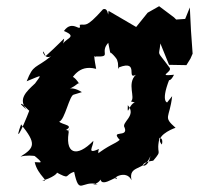

<svg xmlns="http://www.w3.org/2000/svg" viewBox="-20 -587 641 619"><path d="M601 -414C597 -463 594 -513 592 -563L577 -526L548 -524L541 -531L493 -567L456 -546L419 -500L330 -552C327 -520 332 -565 312 -557C255 -493 256 -511 237 -507C243 -478 214 -527 186 -487C238 -466 179 -462 183 -439C185 -472 205 -476 127 -406C111 -446 118 -390 145 -406C93 -364 88 -381 66 -325C120 -347 114 -348 93 -318C64 -291 38 -268 65 -234L48 -250C46 -266 100 -192 79 -242C43 -147 28 -132 48 -186C97 -125 93 -111 46 -82C86 -93 128 -72 83 -91C129 -55 108 -65 92 -64C102 -20 143 -1 116 -5C142 -10 179 -33 157 -34C210 -5 186 -23 219 -33C236 46 242 -7 295 7C250 9 318 13 306 -31C290 37 360 -28 357 -11C335 -9 387 -43 404 -6C393 -57 447 -34 465 -84C455 -30 412 -61 474 -69C508 -109 479 -82 496 -150C467 -131 511 -160 502 -121C477 -145 530 -170 546 -175C504 -212 527 -204 535 -277L519 -257C524 -256 495 -252 526 -331C513 -353 520 -304 541 -346C481 -340 542 -355 525 -371C483 -429 493 -401 497 -447L525 -378L581 -377L594 -398ZM336 -414C330 -428 361 -395 358 -391C363 -384 359 -354 364 -370C430 -395 386 -328 418 -346C388 -317 418 -272 402 -260L433 -252C398 -279 390 -196 392 -248C422 -213 369 -193 382 -175C394 -142 334 -170 366 -136C348 -121 334 -122 285 -84C305 -75 292 -100 300 -107C257 -88 281 -113 281 -133C228 -78 185 -88 204 -174C191 -140 212 -181 183 -163C229 -184 179 -184 171 -195C189 -200 204 -281 218 -282L244 -290C200 -318 187 -283 233 -319C248 -298 207 -369 203 -326C214 -331 230 -381 290 -365C278 -429 288 -397 289 -405C342 -403 300 -417 329 -449Z"/></svg>

Font: Asimov Aggro
Style: CondIt
Weight: 500
Designer: Google
Version: Version 2.000980; 2014